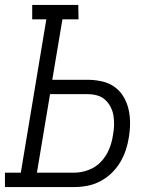

<svg xmlns="http://www.w3.org/2000/svg" viewBox="-33 -755 653 775"><path d="M267 0H-13V-58H51L154 -677H97V-735H283L284 -677H219L178 -433H319Q348 -433 376.5 -427Q405 -421 427.5 -405.5Q450 -390 464.5 -366.5Q479 -343 485.5 -315.5Q492 -288 492 -259Q492 -230 487 -200Q483 -174 474.5 -148.5Q466 -123 451.5 -99Q437 -75 416.5 -55.5Q396 -36 371 -23Q346 -10 319.5 -5Q293 0 267 0ZM116 -58H267Q295 -58 324.5 -69Q354 -80 375 -102.5Q396 -125 407.5 -153Q419 -181 423 -210Q427 -230 427.5 -249.5Q428 -269 425 -288Q422 -307 413 -324Q404 -341 390.5 -353Q377 -365 358.5 -370Q340 -375 320 -375H169Z"/></svg>

Font: Iosevka HT Light Extended
Style: Italic
Weight: 300
Width: 7
Italic angle: -9°
Monospace: yes
Designer: Belleve Invis
Foundry: Belleve Invis
Version: Version 32.3.0; ttfautohint (v1.8.4)